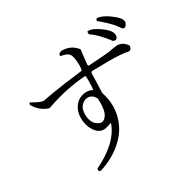

<svg xmlns="http://www.w3.org/2000/svg" viewBox="-193 -1005 1306 1302"><g transform="rotate(-30 460.0 -354.5)"><path d="M729 -809Q766 -808 823.5 -765.5Q881 -723 881 -694Q881 -682 872 -670Q863 -658 854 -658L842 -663L814 -700V-701Q783 -738 718 -792Q718 -809 729 -809ZM637 -764Q666 -764 719 -727Q772 -690 780 -656Q780 -653 781 -650Q783 -624 763 -616L745 -620Q682 -705 625 -742V-762Q630 -764 637 -764ZM526 -682Q526 -678 519.5 -627Q513 -576 513 -563L519 -558Q636 -565 673 -569L746 -581H748Q796 -583 826 -538Q826 -509 805 -505Q752 -517 652 -517Q641 -517 590.5 -516Q540 -515 518 -515L510 -506L505 -350Q524 -296 524 -242Q524 -181 503 -126.5Q482 -72 445 -31Q408 10 362.5 40Q317 70 264 90L235 100Q221 100 218 88L221 76Q411 -16 455 -147Q409 -131 393 -131Q351 -131 322.5 -174.5Q294 -218 294 -275Q294 -332 326 -370.5Q358 -409 413 -412Q442 -412 462 -398Q466 -414 466 -459Q466 -468 466 -480.5Q466 -493 466 -505L458 -509Q307 -499 144 -441Q77 -461 40 -526Q40 -537 47 -542L82 -523Q118 -504 135 -504L218 -519Q305 -534 460 -552Q465 -570 465 -592Q464 -660 448.5 -681.5Q433 -703 384 -710Q380 -724 391.5 -731Q403 -738 410 -738Q482 -738 526 -682ZM331 -284Q331 -254 339.5 -232.5Q348 -211 360.5 -200.5Q373 -190 383.5 -185.5Q394 -181 401 -181Q424 -181 442.5 -209.5Q461 -238 461 -302Q461 -318 460 -335Q438 -374 404 -374Q377 -374 354 -351.5Q331 -329 331 -284Z"/></g></svg>

Font: cwTeXMing
Style: Medium
Weight: 500
Version: Version 1.17